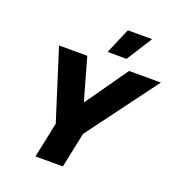

<svg xmlns="http://www.w3.org/2000/svg" viewBox="-170 -1127 1170 1265"><g transform="rotate(20 415.5 -494.5)"><path d="M565 -809 432 -810 509 -989H679ZM221 0 273 -248 117 -740H315L399 -443L608 -740H831L465 -247L413 0Z"/></g></svg>

Font: Be Vietnam Pro Black
Style: Italic
Weight: 900
Italic angle: -12°
Designer: Lam Bao, Tony Le, Vietanh Nguyen
Foundry: Yellow Type Foundry
Version: Version 1.002; ttfautohint (v1.8.3)